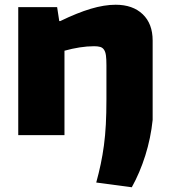

<svg xmlns="http://www.w3.org/2000/svg" viewBox="-20 -570 716 810"><path d="M386 200Q397 160 405 122Q413 84 418.5 43Q424 2 426.5 -45Q429 -92 429 -151V-295Q429 -320 427 -335.5Q425 -351 419 -360Q413 -369 403 -372Q393 -375 377 -375Q348 -375 316 -370Q284 -365 252 -356V0H57V-540H221L230 -481H234Q306 -516 363 -533Q420 -550 468 -550Q540 -550 582 -510Q624 -470 624 -399V-64Q616 13 593 86Q570 159 536 220Z"/></svg>

Font: Encode Sans Normal
Style: ExtraBold
Weight: 800
Designer: Pablo Impallari, Andres Torresi
Foundry: Pablo Impallari, Andres Torresi
Version: Version 1.000; ttfautohint (v1.00) -l 8 -r 50 -G 200 -x 14 -